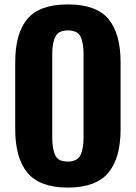

<svg xmlns="http://www.w3.org/2000/svg" viewBox="-20 -840 616 871"><path d="M104 -57C67 -102 49 -168 49 -255V-557C49 -644 67 -710 104 -754C141 -798 202 -820 288 -820C373 -820 435 -798 472 -754C509 -709 527 -644 527 -557V-254C527 -167 509 -102 472 -57C435 -12 373 11 288 11C202 11 141 -12 104 -57ZM345 -136C354 -155 359 -181 359 -214V-597C359 -630 354 -656 345 -675C335 -693 316 -702 288 -702C260 -702 241 -693 232 -675C222 -656 217 -630 217 -597V-214C217 -180 222 -154 231 -135C240 -116 259 -107 288 -107C316 -107 335 -117 345 -136Z"/></svg>

Font: Oswald SemiBold
Style: Regular
Weight: 400
Version: Version